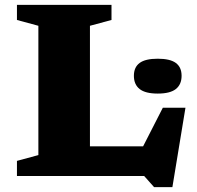

<svg xmlns="http://www.w3.org/2000/svg" viewBox="-20 -727 812 793"><path d="M692 46H616.5L575.5 0H50V-62.5L138.5 -86.5V-620.5L50 -644.5V-707H440.5V-644.5L351.5 -620.5V-122.5H571L652.5 -282H746ZM631.5 -340.5Q580.5 -340.5 556.8 -359.2Q533 -378 533 -414Q533 -449.5 556.8 -467Q580.5 -484.5 631.5 -484.5Q682.5 -484.5 706.2 -467Q730 -449.5 730 -414Q730 -378 706.2 -359.2Q682.5 -340.5 631.5 -340.5Z"/></svg>

Font: Newsreader Caption
Style: Bold
Weight: 700
Designer: Hugues Gentile
Foundry: Production Type
Version: Version 1.001